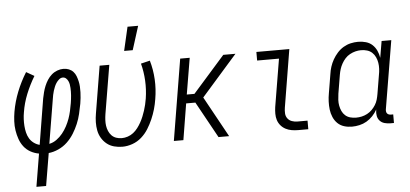

<svg xmlns="http://www.w3.org/2000/svg" viewBox="-59 -881 2618 1225"><g transform="rotate(-5 1250.0 -268.5)"><path d="M127 215 162 5Q133 0 108 -14Q83 -28 66 -50Q49 -72 39.5 -99Q30 -126 25.5 -155Q21 -184 22.5 -214Q24 -244 29 -274Q40 -338 64.5 -400Q89 -462 125 -520L176 -491Q144 -438 121 -381Q98 -324 89 -266Q85 -244 84 -222Q83 -200 84.5 -178.5Q86 -157 91 -136Q96 -115 106.5 -97.5Q117 -80 134 -67.5Q151 -55 171 -50L219 -343Q223 -363 228 -382.5Q233 -402 241 -421.5Q249 -441 260.5 -459Q272 -477 288 -491Q304 -505 324 -512.5Q344 -520 364 -520Q382 -520 398.5 -513.5Q415 -507 426.5 -494.5Q438 -482 444 -466Q450 -450 454 -433Q458 -416 459 -398Q460 -380 459.5 -362Q459 -344 457 -325.5Q455 -307 452 -289Q446 -257 438.5 -225Q431 -193 418 -162Q405 -131 387 -102Q369 -73 344 -49Q319 -25 287 -10.5Q255 4 224 7L189 215ZM233 -51Q258 -56 280 -72Q302 -88 318.5 -108.5Q335 -129 347.5 -152.5Q360 -176 368.5 -200Q377 -224 382.5 -249Q388 -274 392 -298Q394 -310 395.5 -322.5Q397 -335 398 -347Q399 -359 399 -371Q399 -383 398.5 -394.5Q398 -406 396 -417.5Q394 -429 389 -439.5Q384 -450 375.5 -457.5Q367 -465 355 -465Q342 -465 331 -455.5Q320 -446 312.5 -434.5Q305 -423 300 -410.5Q295 -398 291 -385.5Q287 -373 284.5 -360Q282 -347 280 -334Z M760 -600 795 -752H863L815 -600ZM696 8Q669 8 643 1Q617 -6 597 -22Q577 -38 563.5 -60.5Q550 -83 545 -109Q540 -135 540.5 -162.5Q541 -190 546 -218L596 -520H658L606 -209Q603 -190 602 -171Q601 -152 603.5 -134.5Q606 -117 613 -100.5Q620 -84 632 -71.5Q644 -59 661 -53Q678 -47 697 -47Q716 -47 735.5 -53.5Q755 -60 771 -72.5Q787 -85 799.5 -101.5Q812 -118 822 -136Q832 -154 839.5 -172.5Q847 -191 853 -209.5Q859 -228 863.5 -247Q868 -266 871 -285Q880 -343 877 -400Q874 -457 860 -510L918 -524Q935 -466 938.5 -403Q942 -340 931 -276Q926 -244 917 -212.5Q908 -181 894.5 -150Q881 -119 863 -90Q845 -61 819 -38Q793 -15 760.5 -3.5Q728 8 696 8Z M1026 0 1112 -520H1173L1134 -288H1183L1388 -520H1466L1413 -460L1237 -260L1380 0H1312L1184 -232H1125L1087 0Z M1823 0Q1801 0 1780.5 -3.5Q1760 -7 1742 -16.5Q1724 -26 1711 -41.5Q1698 -57 1692 -76Q1686 -95 1686 -116.5Q1686 -138 1689 -159L1740 -465H1600V-520H1811L1750 -150Q1747 -132 1748 -113.5Q1749 -95 1759.5 -81Q1770 -67 1787 -61Q1804 -55 1822 -55H1887V0Z M2167 8Q2140 8 2116 0.5Q2092 -7 2074.5 -24Q2057 -41 2047 -64.5Q2037 -88 2034 -113Q2031 -138 2032 -164.5Q2033 -191 2038 -218L2058 -338Q2061 -361 2068.5 -384.5Q2076 -408 2088.5 -430Q2101 -452 2118.5 -471.5Q2136 -491 2158 -504Q2180 -517 2204 -522.5Q2228 -528 2252 -528Q2278 -528 2302 -521Q2326 -514 2343 -498Q2360 -482 2370 -460.5Q2380 -439 2384 -414L2402 -520H2464L2391 -83Q2390 -76 2391 -69Q2392 -62 2396 -57Q2400 -52 2406.5 -49.5Q2413 -47 2421 -47H2435V8H2412Q2393 8 2375 3Q2357 -2 2345 -15Q2333 -28 2329.5 -46Q2326 -64 2329 -83L2330 -88Q2318 -66 2300 -47Q2282 -28 2260.5 -15.5Q2239 -3 2214.5 2.5Q2190 8 2167 8ZM2198 -47Q2216 -47 2234 -51Q2252 -55 2269 -64Q2286 -73 2299.5 -86.5Q2313 -100 2323 -116Q2333 -132 2338 -149.5Q2343 -167 2346 -185L2366 -305Q2370 -325 2371 -344.5Q2372 -364 2369 -383Q2366 -402 2358 -419.5Q2350 -437 2336.5 -449.5Q2323 -462 2304.5 -467.5Q2286 -473 2266 -473Q2248 -473 2230 -468.5Q2212 -464 2194.5 -454.5Q2177 -445 2164 -430.5Q2151 -416 2141.5 -399Q2132 -382 2126.5 -364.5Q2121 -347 2118 -329L2098 -209Q2095 -189 2094 -169.5Q2093 -150 2096.5 -132Q2100 -114 2107.5 -97.5Q2115 -81 2128.5 -69Q2142 -57 2160 -52Q2178 -47 2198 -47Z"/></g></svg>

Font: Iosevka SS18 Light
Style: Italic
Weight: 300
Italic angle: -9°
Monospace: yes
Designer: Belleve Invis
Foundry: Belleve Invis
Version: Version 25.1.1; ttfautohint (v1.8.4)